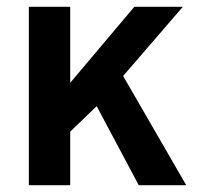

<svg xmlns="http://www.w3.org/2000/svg" viewBox="-20 -546 583 566"><path d="M65 0V-526H187V-302L376 -526H519L343 -322L529 0H389L265 -233L187 -158V0Z"/></svg>

Font: Archivo SemiBold SemiBold
Style: Regular
Weight: 600
Version: Version 2.001